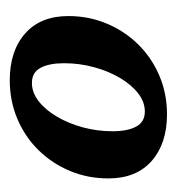

<svg xmlns="http://www.w3.org/2000/svg" viewBox="-4 -838 370 403"><g transform="rotate(-90 181.5 -637.0)"><path d="M8 -595Q8 -637.9 23.6 -675.4Q39.2 -712.9 67.1 -741.4Q95 -769.9 132.6 -785.9Q170.3 -802 214.4 -802Q275.6 -802 312.2 -769.7Q348.8 -737.5 348.8 -679Q348.8 -636.4 333.2 -598.9Q317.6 -561.4 289.7 -532.9Q261.8 -504.4 224.1 -488.2Q186.5 -472 142.4 -472Q81.2 -472 44.6 -504.2Q8 -536.5 8 -595ZM107 -586Q107 -555.1 116.7 -536.8Q126.5 -518.5 148.4 -518.5Q168.5 -518.5 186.6 -532.6Q204.8 -546.7 219 -570.8Q233.3 -595 241.5 -625.3Q249.8 -655.6 249.8 -688Q249.8 -719.2 240.2 -737.3Q230.6 -755.5 208.4 -755.5Q188.3 -755.5 170.1 -741.4Q152 -727.3 137.7 -703.1Q123.5 -679 115.2 -648.7Q107 -618.4 107 -586Z"/></g></svg>

Font: Besley*
Style: Bold Italic
Weight: 700
Italic angle: -13°
Designer: Owen Earl
Foundry: indestructible type*
Version: Version 2.000; ttfautohint (v1.8.3)